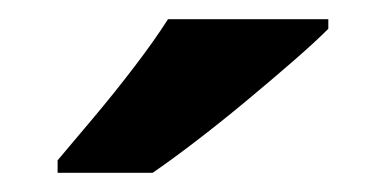

<svg xmlns="http://www.w3.org/2000/svg" viewBox="-20 -786 402 200"><path d="M322 -756Q308 -742 285 -722Q262 -702 235.5 -680Q209 -658 183.5 -638.5Q158 -619 139 -606H40V-619Q56 -638 77.5 -663.5Q99 -689 120 -716.5Q141 -744 155 -766H322Z"/></svg>

Font: Noto Sans Myanmar
Style: Regular
Weight: 400
Designer: Monotype Design Team
Foundry: Monotype Imaging Inc.
Version: Version 2.107